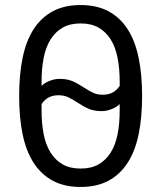

<svg xmlns="http://www.w3.org/2000/svg" viewBox="-20 -730 640 762"><path d="M300 12Q236 12 190 -12.5Q144 -37 114 -83Q84 -129 70 -196Q56 -263 56 -349Q56 -434 70 -501.5Q84 -569 114 -615Q144 -661 190 -685.5Q236 -710 300 -710Q364 -710 410 -685.5Q456 -661 486 -615Q516 -569 530 -501.5Q544 -434 544 -349Q544 -263 530 -196Q516 -129 486 -83Q456 -37 410 -12.5Q364 12 300 12ZM300 -61Q342 -61 371 -77.5Q400 -94 419 -124Q438 -154 446.5 -196.5Q455 -239 455 -292V-317Q445 -306 424.5 -297.5Q404 -289 384 -289Q355 -289 335 -297Q315 -305 289 -322Q268 -336 251 -344Q234 -352 212 -352Q192 -352 175.5 -344.5Q159 -337 145 -317V-292Q145 -239 153.5 -196.5Q162 -154 181 -124Q200 -94 229 -77.5Q258 -61 300 -61ZM300 -637Q258 -637 229 -620.5Q200 -604 181 -574Q162 -544 153.5 -501Q145 -458 145 -406V-389Q155 -400 175.5 -408.5Q196 -417 216 -417Q245 -417 265 -409Q285 -401 311 -384Q332 -370 349 -362Q366 -354 388 -354Q408 -354 424.5 -361.5Q441 -369 455 -389V-406Q455 -458 446.5 -501Q438 -544 419 -574Q400 -604 371 -620.5Q342 -637 300 -637Z"/></svg>

Font: PlemolJP35 Console
Style: Regular
Weight: 400
Version: v2.0.3; ttfautohint (v1.8.4.7-5d5b-dirty) -l 6 -r 45 -G 200 